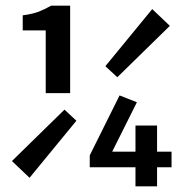

<svg xmlns="http://www.w3.org/2000/svg" viewBox="-20 -656 640 676"><path d="M141 -328V-549H60V-602Q96 -607 116.5 -615Q137 -623 160 -636H227V-328ZM84 -30 22 -89 207 -270 249 -231ZM393 -384 351 -423 516 -624 578 -565ZM457 0V-214H533V0ZM296 -67V-109L401 -320L462 -296L375 -122H584V-67Z"/></svg>

Font: Source Code Pro SemiBold
Style: Regular
Weight: 600
Monospace: yes
Designer: Paul D. Hunt, Teo Tuominen
Foundry: Adobe Systems Incorporated
Version: Version 1.018;hotconv 1.0.116;makeotfexe 2.5.65601